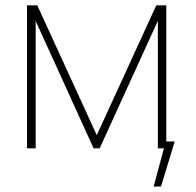

<svg xmlns="http://www.w3.org/2000/svg" viewBox="-20 -550 728 712"><path d="M559.6 -530.3H596.7V-25.4H627.9L577.1 141.6H549.8L587.9 0H565.4V-472.7L349.6 0H327.1L112.3 -472.2V0H80.1V-530.3H118.2L338.9 -48.8Z"/></svg>

Font: Pretendard Std Thin
Style: Regular
Weight: 100
Designer: Base glyphs from Inter by Rasmus Andersson; Hangeul glyphs from Noto Sans CJK(Source Han Sans) by Jang Soo-young and Kan
Foundry: Kil Hyung-jin
Version: Version 1.309